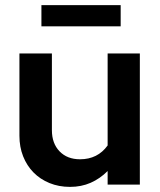

<svg xmlns="http://www.w3.org/2000/svg" viewBox="-20 -722 627 751"><path d="M56 0ZM183 -513V-213Q183 -161 213 -130Q243 -99 293 -99Q362 -99 401 -153V-513H527V0H401V-53Q371 -23 334.5 -7Q298 9 254 9Q210 9 173.5 -6Q137 -21 111 -47.5Q85 -74 70.5 -110.5Q56 -147 56 -191V-513ZM452 -702V-619H142V-702Z"/></svg>

Font: Rosa Sans SemiBold
Style: Regular
Weight: 600
Designer: Pentagram / MCKL
Foundry: Pentagram / MCKL
Version: Version 1.005;September 16, 2019;FontCreator 11.5.0.2425 64-